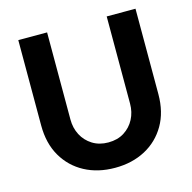

<svg xmlns="http://www.w3.org/2000/svg" viewBox="-105 -805 921 921"><g transform="rotate(-15 356.0 -344.0)"><path d="M356 12Q271 12 205.5 -23Q140 -58 102.5 -122.5Q65 -187 65 -276V-700H208V-267Q208 -225 226 -190.5Q244 -156 277.5 -135Q311 -114 356 -114Q402 -114 435 -135Q468 -156 486 -190.5Q504 -225 504 -267V-700H647V-276Q647 -187 609.5 -122.5Q572 -58 506.5 -23Q441 12 356 12Z"/></g></svg>

Font: MuseoModerno SemiBold
Style: Regular
Weight: 600
Designer: Pablo Cosgaya, Héctor Gatti, Marcela Romero, and the Authors of The MuseoModerno Project.
Foundry: Omnibus-Type Team
Version: Version 1.001